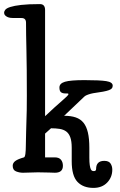

<svg xmlns="http://www.w3.org/2000/svg" viewBox="-67 -837 584 937"><path d="M153 -270Q204 -318 235.5 -345Q267 -372 267 -377Q267 -381 262 -381H252Q238 -381 230.5 -387Q223 -393 223 -410Q223 -430 250 -438Q277 -446 345 -446Q421 -446 452 -441Q483 -436 483 -419Q483 -411 479 -406Q475 -401 464.5 -397Q454 -393 435 -389.5Q416 -386 387 -382Q376 -380 363 -375.5Q350 -371 345 -366L246 -272Q279 -272 302.5 -264Q326 -256 340.5 -238Q355 -220 362 -190Q369 -160 369 -116V-68Q369 -45 371 -31.5Q373 -18 376 -11.5Q379 -5 383 -3.5Q387 -2 391 -2Q402 -2 402 -12Q402 -52 442 -52Q464 -52 472.5 -39Q481 -26 481 -9Q481 28 456 54Q431 80 389 80Q339 80 311 50.5Q283 21 283 -50V-116Q283 -148 276 -167Q269 -186 256 -195.5Q243 -205 224 -208Q205 -211 182 -211L153 -185V-69H200Q221 -69 230.5 -57.5Q240 -46 240 -28Q240 6 201 6Q189 6 172.5 5Q156 4 118 4Q102 4 80.5 5Q59 6 45 6Q28 6 11.5 -0.5Q-5 -7 -5 -28Q-5 -42 8 -51.5Q21 -61 50 -69Q55 -71 57 -87Q59 -103 59 -123Q60 -165 60.5 -193Q61 -221 62 -246Q63 -271 63.5 -299.5Q64 -328 64 -370Q64 -440 63.5 -494.5Q63 -549 62 -591.5Q61 -634 60.5 -667Q60 -700 60 -726Q60 -749 38 -749H-2Q-8 -749 -16 -750Q-24 -751 -30.5 -754Q-37 -757 -42 -762Q-47 -767 -47 -775Q-47 -782 -41 -789.5Q-35 -797 -16.5 -803Q2 -809 36.5 -813Q71 -817 128 -817Q153 -817 153 -788Z"/></svg>

Font: Life Savers ExtraBold
Style: Regular
Weight: 800
Designer: Pablo Impallari, Rodrigo Fuenzalida, Brenda Gallo
Foundry: Pablo Impallari, Rodrigo Fuenzalida, Brenda Gallo
Version: Version 3.001; ttfautohint (v0.95) -l 8 -r 50 -G 200 -x 14 -